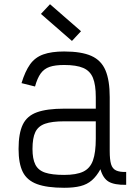

<svg xmlns="http://www.w3.org/2000/svg" viewBox="-20 -876 640 910"><path d="M284 14Q203 14 155.5 -3.5Q108 -21 88 -61Q68 -101 68 -170Q68 -244 88 -285.5Q108 -327 155.5 -344Q203 -361 284 -361H434V-416Q434 -474 420.5 -507Q407 -540 374.5 -554Q342 -568 284 -568Q241 -568 215 -559Q189 -550 173 -528Q157 -506 146 -466L82 -482Q99 -538 122.5 -571Q146 -604 185 -618Q224 -632 284 -632Q366 -632 413 -611Q460 -590 480 -542.5Q500 -495 500 -416V-160Q500 -119 506.5 -97.5Q513 -76 530.5 -68Q548 -60 578 -61V0Q522 1 495 -15Q468 -31 456 -74Q438 -41 415.5 -21.5Q393 -2 361.5 6Q330 14 284 14ZM284 -47Q342 -47 374.5 -62.5Q407 -78 420.5 -115.5Q434 -153 434 -219V-301H284Q226 -301 193.5 -289.5Q161 -278 147.5 -250Q134 -222 134 -170Q134 -123 147.5 -96Q161 -69 193.5 -58Q226 -47 284 -47ZM321 -682 174 -810 217 -856 364 -728Z"/></svg>

Font: Victor Mono Light
Style: Regular
Weight: 300
Monospace: yes
Designer: Rune Bjørnerås
Version: Version 1.561;gftools[0.9.30]